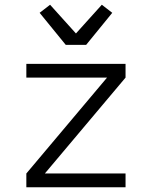

<svg xmlns="http://www.w3.org/2000/svg" viewBox="-20 -789 640 809"><path d="M91 0V-58L431 -462H91V-520H509V-462L169 -58H509V0ZM257 -600 147 -735 191 -769 300 -648 409 -769 453 -735 343 -600Z"/></svg>

Font: Iosevka Aile Light
Style: Regular
Weight: 300
Designer: Belleve Invis
Foundry: Belleve Invis
Version: Version 27.3.5; ttfautohint (v1.8.4)